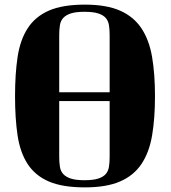

<svg xmlns="http://www.w3.org/2000/svg" viewBox="-20 -739 738 830"><path d="M347 -719Q440 -719 499 -693Q558 -667 591.5 -616.5Q625 -566 637.5 -492.5Q650 -419 650 -323Q650 -227 637.5 -153.5Q625 -80 591.5 -30Q558 20 499 45.5Q440 71 347 71Q250 71 191 45.5Q132 20 99.5 -30Q67 -80 56 -153.5Q45 -227 45 -323Q45 -419 56 -492.5Q67 -566 99.5 -616.5Q132 -667 191 -693Q250 -719 347 -719ZM236 -340H454V-587Q454 -611 451 -630Q448 -649 437 -661.5Q426 -674 404.5 -681Q383 -688 345 -688Q308 -688 286.5 -681Q265 -674 253.5 -661.5Q242 -649 239 -630Q236 -611 236 -587ZM454 -302H236V-61Q236 -37 239 -18Q242 1 253.5 13.5Q265 26 286.5 33Q308 40 345 40Q383 40 404.5 33Q426 26 437 13.5Q448 1 451 -18Q454 -37 454 -61Z"/></svg>

Font: Cafe24 ClassicType
Style: Regular
Weight: 400
Designer: Cafe24 thkim, hmlim, mnelim & 4IR
Foundry: Cafe24
Version: Version 1.000